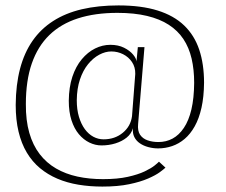

<svg xmlns="http://www.w3.org/2000/svg" viewBox="-20 -686 834 709"><path d="M358 3Q415.5 3 457.2 -5.8Q499 -14.5 527 -26.8Q555 -39 570.5 -50.5Q586 -62 591 -67L567 -89Q564.5 -86 551.8 -75.5Q539 -65 514.5 -53.2Q490 -41.5 452 -33Q414 -24.5 360.5 -24.5Q309.5 -24.5 265.8 -34Q222 -43.5 186.8 -64Q151.5 -84.5 126.5 -117Q101.5 -149.5 88.2 -195.5Q75 -241.5 75.5 -302Q75.5 -388.5 97.5 -451.8Q119.5 -515 162.2 -556.5Q205 -598 268 -618.2Q331 -638.5 413.5 -638.5Q476 -638.5 523 -627.2Q570 -616 603.2 -594.5Q636.5 -573 657.2 -541.8Q678 -510.5 687.5 -469.8Q697 -429 697 -380Q696.5 -323 686.8 -281.8Q677 -240.5 659 -213.8Q641 -187 617.2 -174.2Q593.5 -161.5 565 -161.5Q543 -161.5 525 -167.8Q507 -174 497.2 -188.5Q487.5 -203 490 -228L513.5 -512H489L484 -459Q483.5 -470 471.5 -484.5Q459.5 -499 438 -509.8Q416.5 -520.5 387.5 -520.5Q358.5 -520.5 331.2 -507Q304 -493.5 282 -467.2Q260 -441 247.2 -402.5Q234.5 -364 234 -314Q234 -272.5 244 -241.8Q254 -211 271.2 -190.5Q288.5 -170 310.2 -159.5Q332 -149 354.5 -149Q382 -149 406.2 -156.5Q430.5 -164 447.8 -178Q465 -192 471 -212.5Q469 -194 476 -180Q483 -166 496.5 -156.8Q510 -147.5 527.8 -142.8Q545.5 -138 564 -138Q590.5 -138 615.5 -146.5Q640.5 -155 661.8 -173Q683 -191 699 -219.5Q715 -248 724 -288Q733 -328 733.5 -380.5Q733.5 -449 715.8 -502.2Q698 -555.5 660 -592Q622 -628.5 562 -647.2Q502 -666 417.5 -666Q342.5 -666 282 -651.8Q221.5 -637.5 176 -608.2Q130.5 -579 100 -535Q69.5 -491 54 -432Q38.5 -373 38 -298.5Q38 -243.5 48.5 -199.8Q59 -156 79 -122.5Q99 -89 127.5 -65.2Q156 -41.5 191.8 -26.2Q227.5 -11 269.5 -4Q311.5 3 358 3ZM362.5 -171.5Q342.5 -171.5 324.8 -181Q307 -190.5 293.2 -209.2Q279.5 -228 271.5 -254.8Q263.5 -281.5 263.5 -316Q264 -359 275.2 -392.5Q286.5 -426 305.2 -449Q324 -472 346.5 -484Q369 -496 391 -496Q414 -496 434.5 -485.8Q455 -475.5 467.5 -456.8Q480 -438 479.5 -413L467.5 -257Q462.5 -219.5 433.2 -195.5Q404 -171.5 362.5 -171.5Z"/></svg>

Font: Anybody UltraCondensed Thin ExtraLight
Style: Regular
Weight: 250
Version: Version 1.111